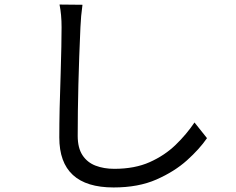

<svg xmlns="http://www.w3.org/2000/svg" viewBox="-20 -783 1040 845"><path d="M480 42Q241 42 241 -178Q241 -297 247 -460Q251 -592 251 -663Q251 -719 242 -763L343 -762Q336 -713 334 -663Q322 -398 322 -185Q322 -132 343 -100Q364 -68 400.5 -54Q437 -40 483 -40Q573 -40 639 -69.5Q705 -99 753 -145.5Q801 -192 836 -244L891 -175Q858 -127 803 -77.5Q748 -28 668.5 7Q589 42 480 42Z"/></svg>

Font: Source Han Sans & Saira Hybrid
Style: Regular
Weight: 400
Designer: Ryoko NISHIZUKA 西塚涼子 (kana & ideographs); Paul D. Hunt (Latin, Greek & Cyrillic); Wenlong ZHANG 张文龙 (bopomofo); Sandoll 
Foundry: Adobe Systems Incorporated
Version: Version 1.00;August 2, 2021;FontCreator 13.0.0.2675 64-bit